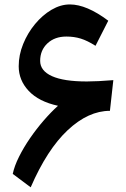

<svg xmlns="http://www.w3.org/2000/svg" viewBox="-20 -818 561 852"><path d="M36.6 -46.4Q43.9 -81.5 64.5 -122.6Q85 -163.6 113.5 -205.1Q142.1 -246.6 174.3 -283.7Q206.5 -320.8 237.3 -348.6Q151.9 -367.2 107.4 -414.6Q63 -461.9 63 -523.9Q63 -574.2 82.8 -622.8Q102.5 -671.4 135.5 -711.2Q168.5 -751 208.7 -774.7Q249 -798.3 290 -798.3Q364.3 -798.3 460.4 -726.1L403.8 -614.7Q367.7 -637.7 338.4 -646.7Q309.1 -655.8 274.4 -655.8Q222.7 -655.8 190.4 -625.5Q158.2 -595.2 158.2 -547.9Q158.2 -503.9 210.4 -480.2Q262.7 -456.5 365.2 -456.5Q386.7 -456.5 418.2 -458Q449.7 -459.5 482.9 -462.4L467.8 -326.2Q372.1 -326.2 280.5 -240.5Q189 -154.8 116.2 13.2Z"/></svg>

Font: Pinar-DS3-FD Bold
Style: Regular
Weight: 700
Designer: Amin Abedi
Version: Version 3.000